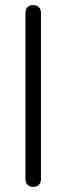

<svg xmlns="http://www.w3.org/2000/svg" viewBox="-20 -730 262 755"><path d="M80.1 -25.9V-679.2Q80.1 -694.3 88.6 -702.1Q97.2 -710 110.6 -710Q124 -710 132.6 -701.9Q141.1 -693.8 141.1 -679.2V-25.9Q141.1 -10.7 132.6 -2.9Q124 4.9 110.6 4.9Q97.2 4.9 88.6 -3.2Q80.1 -11.2 80.1 -25.9Z"/></svg>

Font: Nunito-Light
Style: Regular
Weight: 300
Designer: Vernon Adams
Foundry: newtypography
Version: Version 3.000